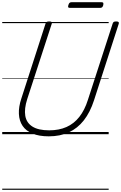

<svg xmlns="http://www.w3.org/2000/svg" viewBox="-20 -1208 1090 1728"><path d="M419 19Q332 19 273 -5.5Q214 -30 183.5 -75Q153 -120 150 -183Q147 -246 172 -321L390 -996Q393 -1006 400 -1010.5Q407 -1015 423 -1015Q437 -1015 443.5 -1010.5Q450 -1006 446 -995L225 -316Q197 -229 207.5 -166Q218 -103 271.5 -69Q325 -35 423 -35Q511 -35 578.5 -65Q646 -95 694 -156Q742 -217 771 -309L994 -996Q997 -1006 1003.5 -1010.5Q1010 -1015 1026 -1015Q1055 -1015 1049 -995L826 -305Q791 -197 734.5 -125Q678 -53 599.5 -17Q521 19 419 19ZM609 -1137Q597 -1137 594 -1143.5Q591 -1150 595 -1161Q599 -1175 605 -1181.5Q611 -1188 623 -1188H895Q907 -1188 909.5 -1181Q912 -1174 909 -1161Q906 -1149 899.5 -1143Q893 -1137 881 -1137ZM0 490H958V500H0ZM0 -20H958V0H0ZM0 -505H958V-500H0ZM0 -1010H958V-1000H0Z"/></svg>

Font: Playwrite AU TAS Guides
Style: Regular
Weight: 400
Designer: Veronika Burian, José Scaglione
Foundry: TypeTogether
Version: Version 1.003